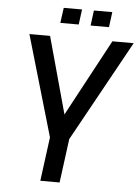

<svg xmlns="http://www.w3.org/2000/svg" viewBox="-61 -983 754 1031"><g transform="rotate(5 315.5 -468.0)"><path d="M338.9 -936 328.1 -854H229L240.2 -936ZM502 -936 491.2 -854H392.1L402.8 -936ZM331.1 -236.8 299.8 0H195.8L227.1 -236.8L68.8 -779.8H180.2L293.9 -366.2L516.1 -779.8H630.9Z"/></g></svg>

Font: Cooper Hewitt
Style: Medium Italic
Weight: 708
Designer: Village Type and Design LLC
Foundry: Cooper Hewitt Smithsonian Design Museum
Version: 1.000